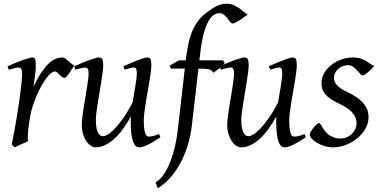

<svg xmlns="http://www.w3.org/2000/svg" viewBox="-20 -762 2013 1019"><path d="M375 -415Q369.1 -407.2 362.1 -396Q355 -384.8 347.9 -374.3Q340.8 -363.8 334.5 -356.4Q328.1 -349.1 323.2 -349.1Q314 -349.1 307.4 -354.5Q300.8 -359.9 295.2 -366Q289.6 -372.1 283.9 -377.4Q278.3 -382.8 271 -382.8Q258.3 -382.8 241.5 -365.5Q224.6 -348.1 207.8 -320.1Q190.9 -292 175.5 -257.1Q160.2 -222.2 149.9 -187Q144.5 -168.5 140.4 -146.2Q136.2 -124 133.1 -100.6Q129.9 -77.1 128.4 -54.4Q127 -31.7 127.9 -12.2Q121.6 -8.8 112.1 -4.6Q102.5 -0.5 92.5 3.9Q82.5 8.3 73.2 12.5Q64 16.6 58.1 20L42 4.9Q49.3 -29.8 56.2 -66.9Q63 -104 69.1 -140.9Q75.2 -177.7 80.3 -212.9Q85.4 -248 89.1 -278.3Q92.8 -308.6 95 -332.5Q97.2 -356.4 97.2 -371.1Q97.2 -382.3 95.5 -388.9Q93.8 -395.5 91.1 -398.7Q88.4 -401.9 84.7 -402.8Q81.1 -403.8 77.1 -403.8Q72.8 -403.8 64.2 -401.9Q55.7 -399.9 47.4 -397.7Q39.1 -395.5 33 -393.8Q26.9 -392.1 26.9 -392.1L20 -410.2Q40.5 -419.4 61.3 -428Q82 -436.5 100.1 -442.9Q118.2 -449.2 131.6 -453.1Q145 -457 150.9 -457Q157.7 -457 161.6 -454.6Q165.5 -452.1 167.2 -446Q168.9 -439.9 169.4 -429Q169.9 -418 169.9 -400.9Q169.9 -395.5 168.5 -382.8Q167 -370.1 165 -355.2Q163.1 -340.3 160.9 -325.7Q158.7 -311 157.2 -301.8Q180.7 -350.1 201.7 -380.4Q222.7 -410.6 241.5 -427.7Q260.3 -444.8 277.3 -450.9Q294.4 -457 310.1 -457Q318.8 -457 325.9 -452.1Q333 -447.3 340.3 -440.4Q347.7 -433.6 356 -426.5Q364.3 -419.4 375 -415Z M831.1 -33.2Q791.5 -6.8 763.9 6.6Q736.3 20 717.8 20Q709.5 20 701.7 14.2Q693.8 8.3 687.5 -7.3Q681.2 -22.9 677.5 -50Q673.8 -77.1 673.8 -119.1Q673.8 -124.5 674.1 -131.1Q674.3 -137.7 674.8 -144.5Q654.8 -107.9 632.8 -77.6Q610.8 -47.4 586.9 -25.6Q563 -3.9 537.6 8.1Q512.2 20 485.8 20Q476.1 20 463.6 12.5Q451.2 4.9 440.2 -10.3Q429.2 -25.4 421.6 -47.9Q414.1 -70.3 414.1 -100.1Q414.1 -114.7 416.7 -137.2Q419.4 -159.7 423.3 -185.5Q427.2 -211.4 432.1 -239.3Q437 -267.1 440.9 -292.5Q444.8 -317.9 447.5 -338.4Q450.2 -358.9 450.2 -371.1Q450.2 -382.3 448.7 -388.9Q447.3 -395.5 444.6 -398.7Q441.9 -401.9 438.2 -402.8Q434.6 -403.8 430.2 -403.8Q425.8 -403.8 417.5 -401.9Q409.2 -399.9 400.9 -397.7Q392.6 -395.5 386.2 -393.8Q379.9 -392.1 379.9 -392.1L374 -410.2Q394.5 -419.4 415.3 -428Q436 -436.5 453.6 -442.9Q471.2 -449.2 484.6 -453.1Q498 -457 503.9 -457Q518.1 -457 522.9 -447.8Q527.8 -438.5 527.8 -416Q527.8 -401.9 524.9 -378.9Q522 -356 517.6 -328.6Q513.2 -301.3 508.3 -272Q503.4 -242.7 499 -215.3Q494.6 -188 491.7 -165Q488.8 -142.1 488.8 -127.9Q488.8 -81.1 498.8 -60.1Q508.8 -39.1 526.9 -39.1Q536.6 -39.1 552.7 -48.6Q568.8 -58.1 589.4 -79.3Q609.9 -100.6 634 -134.8Q658.2 -168.9 684.1 -218.8Q687.5 -241.2 691.4 -263.7Q695.3 -286.1 698.5 -306.2Q701.7 -326.2 703.9 -343Q706.1 -359.9 706.1 -371.1Q706.1 -382.3 704.8 -388.9Q703.6 -395.5 701.2 -398.7Q698.7 -401.9 695.6 -402.8Q692.4 -403.8 688 -403.8Q683.6 -403.8 676 -401.9Q668.5 -399.9 660.9 -397.7Q653.3 -395.5 647.7 -393.8Q642.1 -392.1 642.1 -392.1L634.8 -410.2Q655.3 -419.4 675.3 -428Q695.3 -436.5 712.2 -442.9Q729 -449.2 741.7 -453.1Q754.4 -457 760.7 -457Q774.4 -457 778.8 -447.8Q783.2 -438.5 783.2 -416Q783.2 -401.9 780.3 -379.2Q777.3 -356.4 772.9 -329.3Q768.6 -302.2 763.2 -272.7Q757.8 -243.2 753.4 -215.6Q749 -188 746.1 -164.1Q743.2 -140.1 743.2 -124Q743.2 -79.6 749.5 -58.3Q755.9 -37.1 768.1 -37.1Q780.8 -37.1 793.7 -40.3Q806.6 -43.5 824.2 -50.8L831.1 -33.2Z M1294.9 -685.1Q1284.7 -677.7 1272.9 -669.2Q1261.2 -660.6 1250 -653.6Q1238.8 -646.5 1229.2 -641.8Q1219.7 -637.2 1213.9 -637.2Q1207.5 -637.2 1201.2 -645.8Q1194.8 -654.3 1187 -664.6Q1179.2 -674.8 1168.9 -683.3Q1158.7 -691.9 1145 -691.9Q1126.5 -691.9 1112.3 -680.9Q1098.1 -669.9 1087.4 -651.6Q1076.7 -633.3 1068.8 -609.6Q1061 -585.9 1055.7 -560.5Q1050.3 -535.2 1046.6 -510.3Q1043 -485.4 1041 -464.8L1038.1 -441.9H1163.1L1172.9 -428.2Q1168 -421.4 1159.7 -413.3Q1151.4 -405.3 1142.1 -397.9Q1132.8 -390.6 1124.3 -384.5Q1115.7 -378.4 1110.8 -376Q1108.4 -382.8 1103.3 -387Q1098.1 -391.1 1089.4 -393.6Q1080.6 -396 1067.4 -397Q1054.2 -397.9 1036.1 -397.9H1033.2L998 -94.2Q991.7 -40.5 976.3 9.5Q960.9 59.6 937.7 102.8Q914.6 146 884.3 180.4Q854 214.8 817.9 236.8L805.2 206.1Q829.6 192.4 849.4 163.1Q869.1 133.8 884 95.7Q898.9 57.6 908.7 14.9Q918.5 -27.8 922.9 -67.9L960.9 -397.9H887.2L879.9 -413.1L929.2 -441.9H965.8Q970.7 -481 977.3 -517.1Q983.9 -553.2 995.8 -585.4Q1007.8 -617.7 1027.6 -645.8Q1047.4 -673.8 1078.1 -696.8Q1091.3 -706.1 1103.5 -714.4Q1115.7 -722.7 1128.4 -729Q1141.1 -735.4 1154.5 -738.8Q1168 -742.2 1183.1 -742.2Q1204.6 -742.2 1221.9 -734.1Q1239.3 -726.1 1252.9 -716.1Q1266.6 -706.1 1277.1 -696.8Q1287.6 -687.5 1294.9 -685.1Z M1603 -33.2Q1563.5 -6.8 1535.9 6.6Q1508.3 20 1489.7 20Q1481.4 20 1473.6 14.2Q1465.8 8.3 1459.5 -7.3Q1453.1 -22.9 1449.5 -50Q1445.8 -77.1 1445.8 -119.1Q1445.8 -124.5 1446 -131.1Q1446.3 -137.7 1446.8 -144.5Q1426.8 -107.9 1404.8 -77.6Q1382.8 -47.4 1358.9 -25.6Q1335 -3.9 1309.6 8.1Q1284.2 20 1257.8 20Q1248 20 1235.6 12.5Q1223.1 4.9 1212.2 -10.3Q1201.2 -25.4 1193.6 -47.9Q1186 -70.3 1186 -100.1Q1186 -114.7 1188.7 -137.2Q1191.4 -159.7 1195.3 -185.5Q1199.2 -211.4 1204.1 -239.3Q1209 -267.1 1212.9 -292.5Q1216.8 -317.9 1219.5 -338.4Q1222.2 -358.9 1222.2 -371.1Q1222.2 -382.3 1220.7 -388.9Q1219.2 -395.5 1216.6 -398.7Q1213.9 -401.9 1210.2 -402.8Q1206.5 -403.8 1202.1 -403.8Q1197.8 -403.8 1189.5 -401.9Q1181.2 -399.9 1172.9 -397.7Q1164.6 -395.5 1158.2 -393.8Q1151.9 -392.1 1151.9 -392.1L1146 -410.2Q1166.5 -419.4 1187.3 -428Q1208 -436.5 1225.6 -442.9Q1243.2 -449.2 1256.6 -453.1Q1270 -457 1275.9 -457Q1290 -457 1294.9 -447.8Q1299.8 -438.5 1299.8 -416Q1299.8 -401.9 1296.9 -378.9Q1293.9 -356 1289.6 -328.6Q1285.2 -301.3 1280.3 -272Q1275.4 -242.7 1271 -215.3Q1266.6 -188 1263.7 -165Q1260.7 -142.1 1260.7 -127.9Q1260.7 -81.1 1270.8 -60.1Q1280.8 -39.1 1298.8 -39.1Q1308.6 -39.1 1324.7 -48.6Q1340.8 -58.1 1361.3 -79.3Q1381.8 -100.6 1406 -134.8Q1430.2 -168.9 1456.1 -218.8Q1459.5 -241.2 1463.4 -263.7Q1467.3 -286.1 1470.5 -306.2Q1473.6 -326.2 1475.8 -343Q1478 -359.9 1478 -371.1Q1478 -382.3 1476.8 -388.9Q1475.6 -395.5 1473.1 -398.7Q1470.7 -401.9 1467.5 -402.8Q1464.4 -403.8 1460 -403.8Q1455.6 -403.8 1448 -401.9Q1440.4 -399.9 1432.9 -397.7Q1425.3 -395.5 1419.7 -393.8Q1414.1 -392.1 1414.1 -392.1L1406.7 -410.2Q1427.2 -419.4 1447.3 -428Q1467.3 -436.5 1484.1 -442.9Q1501 -449.2 1513.7 -453.1Q1526.4 -457 1532.7 -457Q1546.4 -457 1550.8 -447.8Q1555.2 -438.5 1555.2 -416Q1555.2 -401.9 1552.2 -379.2Q1549.3 -356.4 1544.9 -329.3Q1540.5 -302.2 1535.2 -272.7Q1529.8 -243.2 1525.4 -215.6Q1521 -188 1518.1 -164.1Q1515.1 -140.1 1515.1 -124Q1515.1 -79.6 1521.5 -58.3Q1527.8 -37.1 1540 -37.1Q1552.7 -37.1 1565.7 -40.3Q1578.6 -43.5 1596.2 -50.8L1603 -33.2Z M1966.8 -412.1Q1957 -400.9 1947.5 -391.8Q1938 -382.8 1929.7 -376Q1921.4 -369.1 1914.8 -365.5Q1908.2 -361.8 1904.8 -361.8Q1898.4 -361.8 1891.4 -370.4Q1884.3 -378.9 1875.2 -388.9Q1866.2 -398.9 1854.2 -407.5Q1842.3 -416 1826.2 -416Q1812.5 -416 1799.3 -410.9Q1786.1 -405.8 1775.6 -396.7Q1765.1 -387.7 1758.5 -374.8Q1752 -361.8 1752 -346.2Q1752 -329.1 1768.3 -310.1Q1784.7 -291 1824.2 -272.9Q1844.2 -263.7 1864.3 -251.5Q1884.3 -239.3 1900.1 -223.4Q1916 -207.5 1926 -187.3Q1936 -167 1936 -141.1Q1936 -107.4 1918.7 -77.9Q1901.4 -48.3 1874.3 -26.6Q1847.2 -4.9 1814 7.6Q1780.8 20 1749 20Q1726.1 20 1703.6 13.4Q1681.2 6.8 1663.6 -3.4Q1646 -13.7 1635 -25.6Q1624 -37.6 1624 -47.9Q1624 -53.2 1629.9 -63.5Q1635.7 -73.7 1643.8 -83.7Q1651.9 -93.8 1660.2 -101.3Q1668.5 -108.9 1673.8 -108.9Q1677.2 -108.9 1680.9 -102.8Q1684.6 -96.7 1690.2 -87.6Q1695.8 -78.6 1703.6 -67.9Q1711.4 -57.1 1723.1 -48.1Q1734.9 -39.1 1750.7 -33Q1766.6 -26.9 1788.1 -26.9Q1805.2 -26.9 1820.6 -33.4Q1835.9 -40 1847.4 -51Q1858.9 -62 1865.5 -76.9Q1872.1 -91.8 1872.1 -108.9Q1872.1 -127.9 1864.3 -143.3Q1856.4 -158.7 1843.5 -171.1Q1830.6 -183.6 1813.5 -193.8Q1796.4 -204.1 1777.8 -212.9Q1752 -225.1 1734.4 -237.3Q1716.8 -249.5 1706.1 -262.2Q1695.3 -274.9 1690.7 -289.1Q1686 -303.2 1686 -318.8Q1686 -349.6 1701.2 -375Q1716.3 -400.4 1740.2 -418.7Q1764.2 -437 1793.7 -447Q1823.2 -457 1852.1 -457Q1877 -457 1894 -451.2Q1911.1 -445.3 1924.1 -437.5Q1937 -429.7 1946.8 -422.4Q1956.5 -415 1966.8 -412.1Z"/></svg>

Font: GentiumAlt
Style: Italic
Weight: 400
Italic angle: -7°
Designer: J. Victor Gaultney
Version: Version 1.02; 2005; OFL release